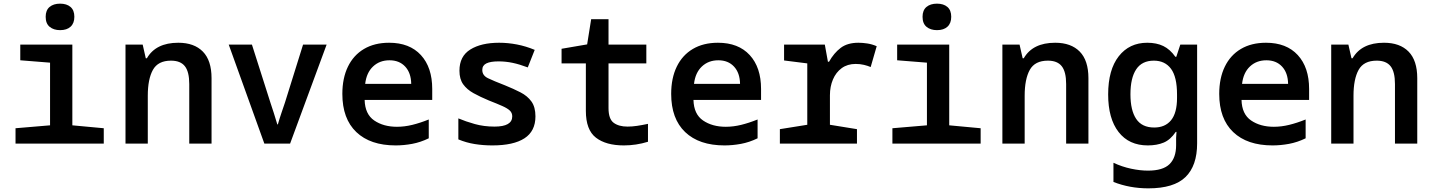

<svg xmlns="http://www.w3.org/2000/svg" viewBox="-20 -786 7840 1051"><path d="M309 -621Q274 -621 252 -639Q230 -657 230 -694Q230 -730 251.5 -748Q273 -766 309 -766Q345 -766 366 -748Q387 -730 387 -694Q387 -659 366.5 -640Q346 -621 309 -621ZM65 0V-84L254 -100V-443L91 -456V-542H376V-100L548 -84V0Z M667 0V-542H761L778 -467H784Q833 -552 956 -552Q1043 -552 1090.5 -503.5Q1138 -455 1138 -358V0H1016V-326Q1016 -393 992 -423.5Q968 -454 916 -454Q845 -454 817 -403.5Q789 -353 789 -262V0Z M1427 0 1232 -542H1359L1460 -225Q1470 -194 1479 -167Q1488 -140 1498 -105H1501Q1511 -140 1520.5 -167.5Q1530 -195 1540 -225L1639 -542H1768L1568 0Z M2146 10Q2007 10 1930.5 -63Q1854 -136 1854 -272Q1854 -358 1884.5 -421Q1915 -484 1972.5 -518Q2030 -552 2110 -552Q2222 -552 2284 -484.5Q2346 -417 2346 -299V-239H1976Q1978 -161 2028.5 -126.5Q2079 -92 2153 -92Q2194 -92 2237 -102.5Q2280 -113 2327 -132V-29Q2282 -7 2236 1.5Q2190 10 2146 10ZM2231 -327Q2230 -387 2198 -421.5Q2166 -456 2112 -456Q2058 -456 2022 -422Q1986 -388 1979 -327Z M2675 10Q2625 10 2578.5 2.5Q2532 -5 2489 -23V-138Q2529 -121 2579 -107Q2629 -93 2687 -93Q2784 -93 2784 -149Q2784 -168 2771 -180.5Q2758 -193 2730 -205.5Q2702 -218 2656 -236Q2608 -256 2572 -276Q2536 -296 2515.5 -324.5Q2495 -353 2495 -399Q2495 -478 2554.5 -515Q2614 -552 2712 -552Q2761 -552 2810 -542.5Q2859 -533 2907 -513L2869 -417Q2824 -434 2786 -442Q2748 -450 2709 -450Q2665 -450 2642.5 -439Q2620 -428 2620 -403Q2620 -373 2651 -358Q2682 -343 2744 -319Q2791 -300 2829 -280.5Q2867 -261 2889 -230.5Q2911 -200 2911 -149Q2911 -68 2851 -29Q2791 10 2675 10Z M3395 10Q3297 10 3242 -32.5Q3187 -75 3187 -179V-439H3054V-519L3194 -543L3216 -681H3311V-542H3518V-439H3311V-194Q3311 -135 3339 -114Q3367 -93 3415 -93Q3440 -93 3467 -97Q3494 -101 3527 -108V-10Q3462 10 3395 10Z M3946 10Q3807 10 3730.5 -63Q3654 -136 3654 -272Q3654 -358 3684.5 -421Q3715 -484 3772.5 -518Q3830 -552 3910 -552Q4022 -552 4084 -484.5Q4146 -417 4146 -299V-239H3776Q3778 -161 3828.5 -126.5Q3879 -92 3953 -92Q3994 -92 4037 -102.5Q4080 -113 4127 -132V-29Q4082 -7 4036 1.5Q3990 10 3946 10ZM4031 -327Q4030 -387 3998 -421.5Q3966 -456 3912 -456Q3858 -456 3822 -422Q3786 -388 3779 -327Z M4249 0V-79L4399 -103V-439L4272 -455V-542H4495L4512 -448H4518Q4545 -496 4582 -524Q4619 -552 4679 -552Q4702 -552 4728 -548Q4754 -544 4779 -533L4746 -419Q4730 -426 4709 -431Q4688 -436 4664 -436Q4619 -436 4587.5 -413Q4556 -390 4539.5 -351Q4523 -312 4523 -265V-103L4671 -79V0Z M5109 -621Q5074 -621 5052 -639Q5030 -657 5030 -694Q5030 -730 5051.5 -748Q5073 -766 5109 -766Q5145 -766 5166 -748Q5187 -730 5187 -694Q5187 -659 5166.5 -640Q5146 -621 5109 -621ZM4865 0V-84L5054 -100V-443L4891 -456V-542H5176V-100L5348 -84V0Z M5467 0V-542H5561L5578 -467H5584Q5633 -552 5756 -552Q5843 -552 5890.5 -503.5Q5938 -455 5938 -358V0H5816V-326Q5816 -393 5792 -423.5Q5768 -454 5716 -454Q5645 -454 5617 -403.5Q5589 -353 5589 -262V0Z M6266 245Q6164 245 6075 210V105Q6122 127 6171.5 137.5Q6221 148 6264 148Q6346 148 6382 112.5Q6418 77 6418 9V-4Q6418 -19 6418 -31Q6418 -43 6420 -64H6416Q6387 -21 6350 -5.5Q6313 10 6263 10Q6160 10 6103 -63.5Q6046 -137 6046 -269Q6046 -404 6104 -478Q6162 -552 6260 -552Q6311 -552 6348 -534Q6385 -516 6414 -475H6419L6441 -542H6533V-1Q6533 121 6469.5 183Q6406 245 6266 245ZM6298 -88Q6358 -88 6390.5 -128Q6423 -168 6423 -250V-269Q6423 -365 6390 -409.5Q6357 -454 6296 -454Q6231 -454 6199.5 -406.5Q6168 -359 6168 -270Q6168 -182 6199.5 -135Q6231 -88 6298 -88Z M6946 10Q6807 10 6730.5 -63Q6654 -136 6654 -272Q6654 -358 6684.5 -421Q6715 -484 6772.5 -518Q6830 -552 6910 -552Q7022 -552 7084 -484.5Q7146 -417 7146 -299V-239H6776Q6778 -161 6828.5 -126.5Q6879 -92 6953 -92Q6994 -92 7037 -102.5Q7080 -113 7127 -132V-29Q7082 -7 7036 1.5Q6990 10 6946 10ZM7031 -327Q7030 -387 6998 -421.5Q6966 -456 6912 -456Q6858 -456 6822 -422Q6786 -388 6779 -327Z M7267 0V-542H7361L7378 -467H7384Q7433 -552 7556 -552Q7643 -552 7690.5 -503.5Q7738 -455 7738 -358V0H7616V-326Q7616 -393 7592 -423.5Q7568 -454 7516 -454Q7445 -454 7417 -403.5Q7389 -353 7389 -262V0Z"/></svg>

Font: Noto Sans Mono SemiBold
Style: Regular
Weight: 600
Designer: Monotype Design Team
Foundry: Monotype Imaging Inc.
Version: Version 2.014; ttfautohint (v1.8.4.7-5d5b)